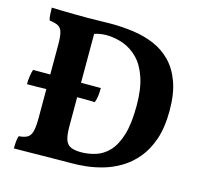

<svg xmlns="http://www.w3.org/2000/svg" viewBox="-100 -787 935 898"><g transform="rotate(15 367.5 -338.0)"><path d="M42 3Q42 -15 43.5 -31Q45 -47 49 -58Q76 -60 90.5 -68.5Q105 -77 111 -99Q117 -121 117 -164V-519Q117 -558 111.5 -578.5Q106 -599 91 -607Q76 -615 49 -618Q45 -629 44 -647Q43 -665 43 -679Q63 -678 93 -677.5Q123 -677 156.5 -676.5Q190 -676 219 -676Q244 -676 272 -677Q300 -678 330 -678Q386 -678 440 -670.5Q494 -663 541 -643Q588 -623 623.5 -586.5Q659 -550 679.5 -493.5Q700 -437 700 -355Q700 -274 680 -216Q660 -158 627 -119Q594 -80 553.5 -56Q513 -32 471 -20Q429 -8 391.5 -4Q354 0 328 0Q301 0 260 0.5Q219 1 176 1.5Q133 2 96.5 2.5Q60 3 42 3ZM350 -61Q384 -61 419 -71.5Q454 -82 482.5 -111.5Q511 -141 528 -195.5Q545 -250 545 -338Q545 -419 526.5 -473.5Q508 -528 476.5 -560Q445 -592 405 -606.5Q365 -621 322 -621Q303 -621 283 -616.5Q263 -612 255 -606L266 -641V-166Q266 -124 273 -101.5Q280 -79 298.5 -70Q317 -61 350 -61ZM23.5 -303Q23.5 -323 26.5 -343Q29.4 -363 33.7 -375H156.9H228.3H361.8Q361.8 -354 359.7 -336.5Q357.5 -319 351.6 -304Q326.9 -305 307.8 -305Q288.7 -305 269.6 -305Q250.4 -305 224.1 -305H154.4Q134 -305 114.4 -304.5Q94.9 -304 73.2 -303.5Q51.5 -303 23.5 -303Z"/></g></svg>

Font: Vollkorn
Style: Bold
Weight: 700
Designer: Friedrich Althausen
Foundry: Friedrich Althausen
Version: Version 5.000